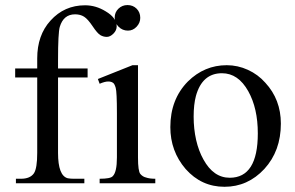

<svg xmlns="http://www.w3.org/2000/svg" viewBox="-20 -714 1149 748"><path d="M206.1 -412.1V-118.2Q206.1 -29.3 244.1 -19.5Q254.9 -17.6 267.6 -17.6H308.6V0H42V-17.6H61.5Q97.7 -17.6 112.3 -39.1Q125 -58.6 125 -118.2V-412.1H39.1V-447.3H125V-486.3Q125 -577.1 176.8 -633.8Q230.5 -693.4 311.5 -693.4Q353.5 -693.4 391.6 -669.9Q434.6 -644.5 434.6 -611.3Q434.6 -595.7 421.9 -583Q409.2 -570.3 396 -570.3Q382.8 -570.3 371.1 -577.1Q359.4 -584 340.8 -611.8Q322.3 -639.6 307.6 -648.9Q293 -658.2 272.5 -658.2Q227.5 -658.2 212.9 -609.4Q206.1 -586.9 206.1 -478.5V-447.3H321.3V-412.1Z M476.6 -694.3Q498 -694.3 512.2 -680.2Q526.4 -666 526.4 -644.5Q526.4 -625 512.2 -609.9Q498 -594.7 478.5 -594.7Q457 -594.7 441.9 -609.9Q426.8 -625 426.8 -645.5Q426.8 -666 441.4 -680.2Q456.1 -694.3 476.6 -694.3ZM517.6 -460V-100.6Q517.6 -46.9 526.9 -36.1Q536.1 -25.4 548.8 -22.5Q562.5 -17.6 585 -17.6V0H368.2V-17.6Q410.2 -17.6 418.9 -27.3Q435.5 -43 435.5 -100.6V-273.4Q435.5 -355.5 430.7 -372.1Q425.8 -388.7 419.9 -391.6Q413.1 -396.5 401.4 -396.5Q388.7 -396.5 368.2 -387.7L361.3 -406.2L496.1 -460Z M863.3 -460Q906.2 -460 945.8 -441.9Q985.4 -423.8 1013.7 -391.6Q1074.2 -326.2 1074.2 -232.4Q1074.2 -126 1009.8 -55.7Q945.3 13.7 854.5 13.7Q764.6 13.7 703.1 -55.7Q643.6 -125 643.6 -218.8Q643.6 -327.1 711.9 -396.5Q776.4 -460 863.3 -460ZM875 -21.5Q984.4 -21.5 984.4 -194.3Q984.4 -292 947.3 -358.4Q908.2 -428.7 844.7 -428.7Q767.6 -428.7 743.2 -339.8Q734.4 -306.6 734.4 -259.8Q734.4 -211.9 744.1 -168.9Q753.9 -126 772.5 -92.8Q811.5 -21.5 875 -21.5Z"/></svg>

Font: Menaion Unicode
Style: Regular
Weight: 400
Designer: Aleksandr Andreev
Foundry: Ponomar Technologies, Inc.
Version: 2.0